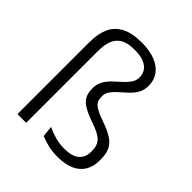

<svg xmlns="http://www.w3.org/2000/svg" viewBox="-189 -801 936 936"><g transform="rotate(45 279.0 -333.5)"><path d="M71 0V-496.5Q71 -554 89 -593.8Q107 -633.5 147.2 -654.5Q187.5 -675.5 254 -675.5Q308.5 -675.5 347 -660Q385.5 -644.5 405.8 -616.5Q426 -588.5 426 -549.5Q426 -519.5 413.2 -497.8Q400.5 -476 381.8 -458.2Q363 -440.5 344.2 -424.5Q325.5 -408.5 313 -391.2Q300.5 -374 300.5 -352V-349Q300.5 -318.5 321.2 -302.5Q342 -286.5 392.5 -269Q435.5 -254 462.5 -237.2Q489.5 -220.5 502 -195.5Q514.5 -170.5 514.5 -131V-124Q514.5 -80.5 496 -50.8Q477.5 -21 442.5 -5.8Q407.5 9.5 357.5 9.5Q317.5 9.5 288.5 2Q259.5 -5.5 237 -15L231 -71.5Q260 -58 288.5 -50Q317 -42 352.5 -42Q403.5 -42 429.2 -63.2Q455 -84.5 455 -124.5V-130Q455 -156 446.2 -173.2Q437.5 -190.5 416.8 -203.2Q396 -216 359.5 -228.5Q316.5 -243.5 290.2 -258.5Q264 -273.5 252.2 -294Q240.5 -314.5 240.5 -346V-349Q240.5 -377.5 253.2 -399.2Q266 -421 284.5 -438.5Q303 -456 321.5 -472.5Q340 -489 352.8 -507Q365.5 -525 365.5 -548Q365.5 -570.5 353.8 -588.2Q342 -606 317.2 -616Q292.5 -626 253.5 -626Q207 -626 180.2 -610.8Q153.5 -595.5 142.2 -566Q131 -536.5 131 -494V0Z"/></g></svg>

Font: Anek Kannada Medium Light
Style: Regular
Weight: 300
Version: Version 1.003